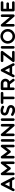

<svg xmlns="http://www.w3.org/2000/svg" viewBox="4546 -5324 800 9933"><g transform="rotate(-90 4946.5 -357.0)"><path d="M742 -98Q754 -73 745.5 -46.5Q737 -20 712.5 -7.5Q688 5 661.5 -3.5Q635 -12 622 -37L575 -130H196L149 -37Q140 -20 124 -10Q108 0 89 0Q52 0 32 -32Q12 -64 29 -98L326 -681Q326 -682 328 -685Q328 -685 328 -685.5Q328 -686 329 -687Q333 -693 338 -698Q339 -699 339.5 -699.5Q340 -700 340 -700Q342 -702 343.5 -703Q345 -704 347 -706Q347 -706 349 -707Q356 -712 363 -714Q365 -715 365 -715Q368 -716 370 -716Q371 -716 374 -717Q374 -717 375 -717Q376 -717 377 -717Q381 -718 385 -718Q385 -718 385 -718H386H387Q390 -718 393 -718Q395 -717 395 -717Q399 -717 402 -716Q403 -716 404 -716Q407 -715 410 -713Q411 -713 413 -712Q416 -711 416 -711Q416 -711 417 -710.5Q418 -710 418 -710Q419 -709 420 -709Q423 -707 426 -705V-704Q439 -694 446 -679Q446 -680 446 -680Q446 -680 446 -681ZM264 -264H507L386 -503Z M1558 -653V-652L1559 -651V-67Q1559 -39 1539 -19.5Q1519 0 1491.5 0Q1464 0 1444 -19.5Q1424 -39 1424 -67V-452L1252 -226Q1252 -225 1249 -222L1248 -221Q1232 -202 1210 -198.5Q1188 -195 1171 -205Q1168 -207 1168 -207Q1168 -207 1167.5 -207.5Q1167 -208 1167 -208Q1163 -210 1159 -212Q1159 -212 1158.5 -212.5Q1158 -213 1158 -213Q1153 -217 1149 -222Q1149 -222 1148 -222.5Q1147 -223 1147 -223Q1145 -226 1145 -227L983 -446V-67Q983 -39 963.5 -19.5Q944 0 916 0Q888 0 868.5 -19.5Q849 -39 849 -67V-651Q849 -651 849 -652Q849 -653 849 -653Q849 -656 849 -656Q849 -658 850 -660Q850 -661 850 -661Q851 -667 853 -673Q853 -674 853 -674Q855 -679 858 -684Q858 -684 859 -686Q862 -690 865 -694Q866 -695 867.5 -696.5Q869 -698 870 -700Q873 -702 876 -704V-705H877Q880 -707 883 -709Q884 -709 885 -710Q887 -711 890 -712Q890 -713 891 -713Q895 -714 900 -716Q901 -716 901 -716Q902 -716 904 -716.5Q906 -717 907 -717Q910 -717 912 -717Q914 -718 914 -718Q914 -718 915 -718Q916 -718 916 -718Q920 -718 925 -717Q926 -717 927 -717Q933 -716 938 -714Q938 -714 939 -713Q945 -711 950 -709Q950 -708 951 -708Q956 -705 960 -701Q961 -700 962 -700Q966 -696 970 -691Q970 -690 970 -690L1200 -378L1438 -691Q1439 -692 1439 -692Q1440 -693 1440 -693V-694Q1443 -697 1447 -700Q1447 -701 1447.5 -701Q1448 -701 1448 -702Q1452 -705 1457 -708L1458 -709H1459Q1464 -712 1469 -714H1470Q1476 -716 1482 -717Q1483 -717 1483 -717Q1488 -718 1492 -718H1493H1494Q1496 -717 1496 -717Q1498 -717 1500 -717Q1502 -717 1503.5 -716.5Q1505 -716 1507 -716Q1508 -716 1508.5 -715.5Q1509 -715 1509 -715Q1512 -715 1515 -713.5Q1518 -712 1518 -712Q1520 -711 1522 -710Q1524 -709 1525 -708Q1528 -707 1529 -706Q1529 -706 1531 -704Q1532 -704 1532 -704Q1532 -704 1532.5 -704Q1533 -704 1533 -703Q1535 -702 1535 -702Q1535 -702 1536 -701Q1539 -698 1541 -695Q1542 -695 1542 -694.5Q1542 -694 1542 -694Q1546 -690 1549 -685V-684Q1550 -684 1550 -683Q1553 -678 1555 -673Q1555 -673 1555 -672Q1557 -666 1558 -660Q1558 -659 1558 -659Q1558 -657 1558 -655Q1558 -655 1558 -653Z M2424 -653V-652L2425 -651V-67Q2425 -39 2405 -19.5Q2385 0 2357.5 0Q2330 0 2310 -19.5Q2290 -39 2290 -67V-452L2118 -226Q2118 -225 2115 -222L2114 -221Q2098 -202 2076 -198.5Q2054 -195 2037 -205Q2034 -207 2034 -207Q2034 -207 2033.5 -207.5Q2033 -208 2033 -208Q2029 -210 2025 -212Q2025 -212 2024.5 -212.5Q2024 -213 2024 -213Q2019 -217 2015 -222Q2015 -222 2014 -222.5Q2013 -223 2013 -223Q2011 -226 2011 -227L1849 -446V-67Q1849 -39 1829.5 -19.5Q1810 0 1782 0Q1754 0 1734.5 -19.5Q1715 -39 1715 -67V-651Q1715 -651 1715 -652Q1715 -653 1715 -653Q1715 -656 1715 -656Q1715 -658 1716 -660Q1716 -661 1716 -661Q1717 -667 1719 -673Q1719 -674 1719 -674Q1721 -679 1724 -684Q1724 -684 1725 -686Q1728 -690 1731 -694Q1732 -695 1733.5 -696.5Q1735 -698 1736 -700Q1739 -702 1742 -704V-705H1743Q1746 -707 1749 -709Q1750 -709 1751 -710Q1753 -711 1756 -712Q1756 -713 1757 -713Q1761 -714 1766 -716Q1767 -716 1767 -716Q1768 -716 1770 -716.5Q1772 -717 1773 -717Q1776 -717 1778 -717Q1780 -718 1780 -718Q1780 -718 1781 -718Q1782 -718 1782 -718Q1786 -718 1791 -717Q1792 -717 1793 -717Q1799 -716 1804 -714Q1804 -714 1805 -713Q1811 -711 1816 -709Q1816 -708 1817 -708Q1822 -705 1826 -701Q1827 -700 1828 -700Q1832 -696 1836 -691Q1836 -690 1836 -690L2066 -378L2304 -691Q2305 -692 2305 -692Q2306 -693 2306 -693V-694Q2309 -697 2313 -700Q2313 -701 2313.5 -701Q2314 -701 2314 -702Q2318 -705 2323 -708L2324 -709H2325Q2330 -712 2335 -714H2336Q2342 -716 2348 -717Q2349 -717 2349 -717Q2354 -718 2358 -718H2359H2360Q2362 -717 2362 -717Q2364 -717 2366 -717Q2368 -717 2369.5 -716.5Q2371 -716 2373 -716Q2374 -716 2374.5 -715.5Q2375 -715 2375 -715Q2378 -715 2381 -713.5Q2384 -712 2384 -712Q2386 -711 2388 -710Q2390 -709 2391 -708Q2394 -707 2395 -706Q2395 -706 2397 -704Q2398 -704 2398 -704Q2398 -704 2398.5 -704Q2399 -704 2399 -703Q2401 -702 2401 -702Q2401 -702 2402 -701Q2405 -698 2407 -695Q2408 -695 2408 -694.5Q2408 -694 2408 -694Q2412 -690 2415 -685V-684Q2416 -684 2416 -683Q2419 -678 2421 -673Q2421 -673 2421 -672Q2423 -666 2424 -660Q2424 -659 2424 -659Q2424 -657 2424 -655Q2424 -655 2424 -653Z M2715 -651V-67Q2715 -39 2695.5 -19.5Q2676 0 2648 0Q2620 0 2600.5 -19.5Q2581 -39 2581 -67V-651Q2581 -678 2600.5 -698Q2620 -718 2648 -718Q2676 -718 2695.5 -698Q2715 -678 2715 -651Z M3501 -70Q3501 -67 3501 -66Q3501 -63 3500 -58Q3500 -56 3500 -55Q3499 -51 3498 -47Q3498 -47 3496 -44Q3495 -41 3494 -38Q3493 -36 3492 -35Q3491 -32 3489 -29Q3488 -29 3488 -28Q3488 -27 3487.5 -27Q3487 -27 3487 -26Q3484 -23 3480 -19Q3480 -19 3479 -18Q3476 -15 3473 -13Q3472 -12 3470 -11Q3467 -9 3464 -8Q3462 -6 3461 -6Q3458 -4 3454 -3Q3454 -3 3453 -3Q3452 -3 3452 -2Q3447 -1 3442 -1Q3442 0 3441 0Q3440 0 3439 0Q3435 0 3432 0Q3430 0 3428 -1Q3425 -1 3420 -2Q3417 -2 3417 -3Q3411 -4 3406 -6V-7Q3407 -6 3407 -6H3406Q3405 -7 3405 -7Q3405 -7 3404 -7Q3402 -8 3401 -9Q3399 -10 3397 -11Q3397 -11 3397 -11.5Q3397 -12 3396 -12Q3394 -14 3393 -15Q3392 -15 3391 -16Q3390 -17 3388 -19Q3388 -19 3387.5 -19.5Q3387 -20 3386 -20Q3384 -22 3382 -25Q3382 -25 3382 -25L3383 -24L3006 -468V-67Q3006 -40 2986.5 -20Q2967 0 2939 0Q2911 0 2891.5 -20Q2872 -40 2872 -67V-647Q2871 -675 2890 -696.5Q2909 -718 2939 -718Q2971 -718 2991 -694L3367 -250V-651Q3367 -679 3386.5 -698.5Q3406 -718 3434 -718Q3462 -718 3481.5 -698.5Q3501 -679 3501 -651V-74Q3501 -73 3501 -71.5Q3501 -70 3501 -70Z M3792 -651V-67Q3792 -39 3772.5 -19.5Q3753 0 3725 0Q3697 0 3677.5 -19.5Q3658 -39 3658 -67V-651Q3658 -678 3677.5 -698Q3697 -718 3725 -718Q3753 -718 3772.5 -698Q3792 -678 3792 -651Z M4478 -196Q4478 -107 4416 -46Q4344 23 4218 23Q4213 23 4207 23Q4129 21 4067.5 -2.5Q4006 -26 3947 -65Q3924 -80 3918.5 -107Q3913 -134 3928 -157.5Q3943 -181 3970.5 -186.5Q3998 -192 4021 -177Q4118 -113 4210 -111Q4215 -111 4218 -111Q4290 -111 4322 -142Q4344 -164 4344 -196Q4344 -204 4343 -210Q4342 -216 4333 -228.5Q4324 -241 4308 -250.5Q4292 -260 4258 -272.5Q4224 -285 4177 -295H4176Q4085 -315 4032 -349Q3938 -410 3940 -513Q3943 -621 4009 -675.5Q4075 -730 4187 -730Q4202 -730 4220 -729Q4221 -729 4221.5 -729Q4222 -729 4222 -729Q4303 -723 4408 -668Q4433 -656 4441.5 -629.5Q4450 -603 4437 -578Q4424 -553 4397.5 -544.5Q4371 -536 4347 -549Q4267 -591 4214 -595Q4208 -595 4203 -596Q4086 -602 4078 -539Q4075 -530 4076 -520Q4077 -510 4079 -500.5Q4081 -491 4090 -480.5Q4099 -470 4112.5 -460.5Q4126 -451 4149.5 -442Q4173 -433 4205 -426Q4324 -401 4387 -359Q4478 -298 4478 -196Z M5093 -718Q5120 -718 5140 -698Q5160 -678 5160 -650.5Q5160 -623 5140 -603Q5120 -583 5093 -583H4915V-67Q4915 -39 4895.5 -19.5Q4876 0 4848 0Q4820 0 4800.5 -19.5Q4781 -39 4781 -67V-583H4603Q4575 -583 4555.5 -603Q4536 -623 4536 -650.5Q4536 -678 4555.5 -698Q4575 -718 4603 -718Z M5704 -265 5826 -108Q5843 -86 5839 -58.5Q5835 -31 5813 -14Q5795 0 5773 0Q5740 0 5719 -26L5552 -242H5388V-67Q5388 -39 5368.5 -19.5Q5349 0 5321 0Q5293 0 5273.5 -19.5Q5254 -39 5254 -67V-651Q5254 -678 5273.5 -698Q5293 -718 5321 -718H5602Q5605 -718 5609 -717Q5705 -715 5772.5 -645.5Q5840 -576 5840 -480Q5840 -434 5822.5 -391.5Q5805 -349 5774.5 -316.5Q5744 -284 5704 -265ZM5602 -376Q5645 -376 5675 -406.5Q5705 -437 5705 -480Q5705 -523 5675 -553Q5645 -583 5602 -583H5388V-376H5584Q5584 -376 5584.5 -376Q5585 -376 5584.5 -376Q5584 -376 5584 -376H5585Z M6636 -98Q6648 -73 6639.5 -46.5Q6631 -20 6606.5 -7.5Q6582 5 6555.5 -3.5Q6529 -12 6516 -37L6469 -130H6090L6043 -37Q6034 -20 6018 -10Q6002 0 5983 0Q5946 0 5926 -32Q5906 -64 5923 -98L6220 -681Q6220 -682 6222 -685Q6222 -685 6222 -685.5Q6222 -686 6223 -687Q6227 -693 6232 -698Q6233 -699 6233.5 -699.5Q6234 -700 6234 -700Q6236 -702 6237.5 -703Q6239 -704 6241 -706Q6241 -706 6243 -707Q6250 -712 6257 -714Q6259 -715 6259 -715Q6262 -716 6264 -716Q6265 -716 6268 -717Q6268 -717 6269 -717Q6270 -717 6271 -717Q6275 -718 6279 -718Q6279 -718 6279 -718H6280H6281Q6284 -718 6287 -718Q6289 -717 6289 -717Q6293 -717 6296 -716Q6297 -716 6298 -716Q6301 -715 6304 -713Q6305 -713 6307 -712Q6310 -711 6310 -711Q6310 -711 6311 -710.5Q6312 -710 6312 -710Q6313 -709 6314 -709Q6317 -707 6320 -705V-704Q6333 -694 6340 -679Q6340 -680 6340 -680Q6340 -680 6340 -681ZM6158 -264H6401L6280 -503Z M7282 -654Q7282 -652 7282 -651Q7282 -650 7281.5 -649Q7281 -648 7281 -648Q7281 -646 7281 -646Q7281 -643 7281 -640Q7281 -640 7281 -639.5Q7281 -639 7280 -638Q7280 -637 7280 -635Q7279 -634 7279 -633Q7279 -631 7278 -629Q7278 -629 7278 -628Q7278 -628 7277 -627Q7276 -624 7275 -622Q7275 -621 7275 -621Q7272 -615 7268 -611V-610L6905 -134H7215Q7242 -134 7262 -114.5Q7282 -95 7282 -67Q7282 -39 7262 -19.5Q7242 0 7215 0H6769Q6765 0 6760 -1Q6759 -1 6759 -1Q6759 -1 6758 -1Q6757 -1 6757 -1Q6753 -2 6748 -3Q6748 -4 6747 -4Q6742 -5 6739 -7L6738 -8Q6733 -10 6729 -13Q6729 -13 6729 -13.5Q6729 -14 6728.5 -14Q6728 -14 6727 -15Q6727 -15 6726.5 -15Q6726 -15 6726 -16Q6726 -16 6725.5 -16Q6725 -16 6725 -16Q6725 -16 6725 -17Q6722 -19 6719 -22V-23Q6718 -23 6718 -24Q6717 -25 6717 -25Q6717 -25 6716 -26Q6713 -29 6711 -33Q6711 -33 6711 -34Q6710 -35 6710 -36L6709 -37Q6709 -37 6709 -37.5Q6709 -38 6708 -38Q6707 -41 6707 -42Q6706 -43 6706 -45Q6706 -45 6705.5 -45.5Q6705 -46 6705 -46Q6705 -47 6705 -49Q6704 -50 6704 -52Q6703 -53 6703 -56Q6703 -56 6703 -56.5Q6703 -57 6703 -58Q6703 -59 6703 -59Q6702 -60 6702 -62Q6702 -63 6702 -63.5Q6702 -64 6702 -64Q6702 -66 6702 -67Q6702 -68 6702 -69Q6702 -70 6702 -70Q6702 -71 6702 -72Q6702 -74 6703 -76Q6703 -77 6703 -78Q6703 -81 6704 -83Q6704 -84 6704 -85Q6704 -85 6704.5 -86Q6705 -87 6705 -87V-88Q6706 -91 6708 -95Q6709 -96 6709 -97V-98Q6710 -98 6710 -98Q6712 -103 6715 -107Q6716 -108 6716 -108L7079 -583H6769Q6741 -583 6721.5 -603Q6702 -623 6702 -650.5Q6702 -678 6721.5 -698Q6741 -718 6769 -718H7215Q7215 -718 7216 -717.5Q7217 -717 7218 -717Q7219 -717 7219 -717Q7222 -717 7225 -717Q7226 -717 7226 -717Q7227 -717 7227 -716Q7228 -716 7231 -716Q7231 -715 7232 -715Q7234 -715 7237 -714Q7237 -714 7237 -714H7238Q7238 -714 7238 -713.5Q7238 -713 7239 -713Q7241 -712 7243 -711Q7244 -711 7244 -711L7245 -710L7247 -709Q7250 -707 7254 -704H7255L7256 -703H7257V-702H7258Q7258 -702 7258 -701Q7262 -699 7265 -695Q7265 -694 7266 -694Q7266 -693 7267 -692Q7267 -692 7268 -692Q7270 -688 7272 -685Q7272 -684 7272.5 -684Q7273 -684 7273 -683Q7273 -683 7274 -681Q7275 -681 7275 -680Q7275 -679 7275 -679Q7276 -677 7277 -675Q7277 -675 7278 -673V-672Q7279 -671 7279 -669Q7279 -668 7279.5 -666Q7280 -664 7281 -662Q7281 -661 7281 -660Q7281 -660 7281 -659Q7281 -658 7281 -655Q7282 -654 7282 -654Z M7531 -651V-67Q7531 -39 7511.5 -19.5Q7492 0 7464 0Q7436 0 7416.5 -19.5Q7397 -39 7397 -67V-651Q7397 -678 7416.5 -698Q7436 -718 7464 -718Q7492 -718 7511.5 -698Q7531 -678 7531 -651Z M8035 -737Q8138 -737 8225.5 -686Q8313 -635 8364 -547.5Q8415 -460 8415 -357Q8415 -254 8364 -166.5Q8313 -79 8225.5 -28Q8138 23 8035 23Q7932 23 7844.5 -28Q7757 -79 7706 -166.5Q7655 -254 7655 -357Q7655 -434 7685 -504.5Q7715 -575 7766 -625.5Q7817 -676 7887.5 -706.5Q7958 -737 8035 -737ZM7861 -183Q7933 -111 8035 -111Q8137 -111 8209 -183Q8281 -255 8281 -356.5Q8281 -458 8209 -530.5Q8137 -603 8035 -603Q7933 -603 7861 -530.5Q7789 -458 7789 -356.5Q7789 -255 7861 -183Z M9167 -70Q9167 -67 9167 -66Q9167 -63 9166 -58Q9166 -56 9166 -55Q9165 -51 9164 -47Q9164 -47 9162 -44Q9161 -41 9160 -38Q9159 -36 9158 -35Q9157 -32 9155 -29Q9154 -29 9154 -28Q9154 -27 9153.5 -27Q9153 -27 9153 -26Q9150 -23 9146 -19Q9146 -19 9145 -18Q9142 -15 9139 -13Q9138 -12 9136 -11Q9133 -9 9130 -8Q9128 -6 9127 -6Q9124 -4 9120 -3Q9120 -3 9119 -3Q9118 -3 9118 -2Q9113 -1 9108 -1Q9108 0 9107 0Q9106 0 9105 0Q9101 0 9098 0Q9096 0 9094 -1Q9091 -1 9086 -2Q9083 -2 9083 -3Q9077 -4 9072 -6V-7Q9073 -6 9073 -6H9072Q9071 -7 9071 -7Q9071 -7 9070 -7Q9068 -8 9067 -9Q9065 -10 9063 -11Q9063 -11 9063 -11.5Q9063 -12 9062 -12Q9060 -14 9059 -15Q9058 -15 9057 -16Q9056 -17 9054 -19Q9054 -19 9053.5 -19.5Q9053 -20 9052 -20Q9050 -22 9048 -25Q9048 -25 9048 -25L9049 -24L8672 -468V-67Q8672 -40 8652.5 -20Q8633 0 8605 0Q8577 0 8557.5 -20Q8538 -40 8538 -67V-647Q8537 -675 8556 -696.5Q8575 -718 8605 -718Q8637 -718 8657 -694L9033 -250V-651Q9033 -679 9052.5 -698.5Q9072 -718 9100 -718Q9128 -718 9147.5 -698.5Q9167 -679 9167 -651V-74Q9167 -73 9167 -71.5Q9167 -70 9167 -70Z M9780 -134Q9808 -134 9827.5 -114.5Q9847 -95 9847 -67Q9847 -39 9827.5 -19.5Q9808 0 9780 0H9391Q9363 0 9343.5 -19.5Q9324 -39 9324 -67V-651Q9324 -678 9343.5 -698Q9363 -718 9391 -718H9780Q9808 -718 9827.5 -698Q9847 -678 9847 -650.5Q9847 -623 9827.5 -603Q9808 -583 9780 -583H9458V-426H9723Q9751 -426 9770.5 -406.5Q9790 -387 9790 -359Q9790 -331 9770.5 -311.5Q9751 -292 9723 -292H9458V-134Z"/></g></svg>

Font: Multiround Pro
Style: Regular
Weight: 400
Designer: Ivan Filipov, Sasha Pavljenko
Version: Version 1.005;Fontself Maker 3.5.4